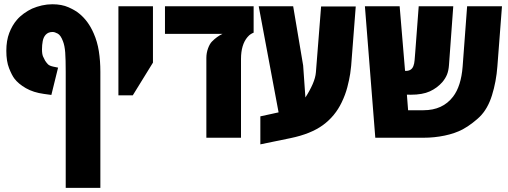

<svg xmlns="http://www.w3.org/2000/svg" viewBox="-20 -660 2435 920"><path d="M294.9 240.2V-315.9Q294.9 -375.5 292.5 -408.4Q290 -441.4 281.7 -462.4Q271 -491.2 256.6 -499Q242.2 -506.8 231.9 -506.8Q210.9 -506.8 198.7 -493.2Q188.5 -481.9 184.8 -463.4Q181.2 -444.8 181.2 -423.8Q181.2 -400.9 186.3 -389.2Q191.4 -377.4 196.3 -369.1Q202.6 -359.4 209.7 -352.1Q216.8 -344.7 234.9 -340.8L258.3 -335.9L226.1 -205.1L190.4 -210Q140.1 -216.8 104 -237.5Q67.9 -258.3 48.8 -283.7Q36.6 -299.8 23.4 -333.3Q10.3 -366.7 10.3 -416.5Q10.3 -465.3 24.4 -502.2Q38.6 -539.1 61 -564.9Q74.7 -581.1 94.2 -595.2Q113.8 -609.4 133.8 -618.7Q156.2 -628.4 180.9 -634Q205.6 -639.6 231 -639.6Q275.9 -639.6 308.6 -625Q341.3 -610.4 359.9 -594.7Q403.3 -559.6 429.2 -499.5Q446.3 -460.9 453.6 -414.8Q460.9 -368.7 460.9 -315.9V240.2Z M547.4 -203.1V-629.9H712.9V-359.9L616.2 -203.1Z M968.8 0V-382.3Q968.8 -405.8 976.8 -428Q984.9 -450.2 995.6 -460.9Q1018.6 -484.4 1045.9 -497.6H770.5V-629.9H1195.3V-503.4Q1189.9 -501.5 1182.1 -496.8Q1174.3 -492.2 1166 -482.4Q1134.8 -445.8 1134.8 -377V0Z M1227.5 31.7V-102.5L1283.7 -114.7Q1291.5 -116.7 1299.3 -118.2Q1307.1 -119.6 1314.9 -121.6L1219.7 -629.9H1384.8L1432.6 -346.2L1443.4 -192.9Q1464.8 -226.1 1478.3 -257.1Q1491.7 -288.1 1493.7 -313.5L1518.6 -628.9H1684.6L1662.6 -344.2Q1662.1 -334.5 1658 -306.6Q1653.8 -278.8 1644.3 -242.2Q1634.8 -205.6 1617.2 -169.4Q1585.4 -103 1527.3 -60.5Q1469.2 -18.1 1371.6 2Q1335.9 9.3 1299.8 16.8Q1263.7 24.4 1227.5 31.7Z M1778.3 0 1728.5 -629.9H1895L1920.9 -320.3Q1951.7 -318.8 1960.9 -343.8Q1965.3 -355 1966.6 -371.3Q1967.8 -387.7 1969.7 -409.7L1986.3 -629.9H2151.9L2131.3 -347.7Q2129.4 -321.8 2122.1 -303.2Q2114.7 -284.7 2099.6 -266.6Q2074.7 -238.3 2039.6 -222.2Q2004.4 -206.1 1948.2 -206.1Q1943.4 -206.1 1939 -206.3Q1934.6 -206.5 1929.7 -206.5L1935.5 -131.8H2009.3Q2101.1 -131.8 2150.9 -196.8Q2189.5 -247.1 2196.8 -341.3L2218.3 -629.9H2385.3L2363.3 -342.3Q2357.9 -269 2337.4 -203.4Q2316.9 -137.7 2277.8 -99.6Q2268.6 -90.3 2245.4 -72Q2222.2 -53.7 2196.8 -40Q2159.7 -20.5 2110.6 -10.3Q2061.5 0 2009.3 0Z"/></svg>

Font: Open Sans Condensed ExtraBold
Style: Regular
Weight: 800
Width: 3
Designer: Monotype Design Team
Foundry: Monotype Imaging Inc.
Version: Version 3.000; ttfautohint (v1.8.4)